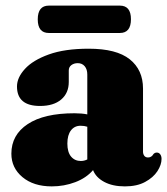

<svg xmlns="http://www.w3.org/2000/svg" viewBox="-20 -652 596 684"><path d="M20.5 -104.5Q20.5 -171.5 78.8 -210Q137 -248.5 245.5 -248.5Q271.5 -248.5 291 -244.5V-386.5Q291 -405 281.8 -416Q272.5 -427 257 -427Q243.5 -427 234.2 -420Q225 -413 225 -401V-360Q225 -320.5 198 -297.5Q171 -274.5 122.5 -274.5Q40.5 -274.5 40.5 -344Q40.5 -375.5 68.8 -406.5Q97 -437.5 153.8 -458Q210.5 -478.5 296 -478.5Q395 -478.5 442.2 -440.8Q489.5 -403 489.5 -336.5V-112Q489.5 -103 494 -97Q498.5 -91 507.5 -91Q520 -91 527 -103.5Q532 -108.5 538.5 -108.5Q546.5 -108.5 551 -102Q555.5 -95.5 555.5 -86Q555.5 -65 540.8 -42.2Q526 -19.5 497 -3.8Q468 12 425 12Q381 12 351.2 -4Q321.5 -20 311.5 -46Q287.5 -18 248 -3Q208.5 12 164.5 12Q99.5 12 60 -21Q20.5 -54 20.5 -104.5ZM220 -140.5Q220 -110 233.2 -94.2Q246.5 -78.5 268 -78.5Q280 -78.5 291 -84V-200.5Q280.5 -204 267 -204Q245.5 -204 232.8 -187.5Q220 -171 220 -140.5ZM114.5 -583Q114.5 -632 154 -632H407Q446.5 -632 446.5 -583.5Q446.5 -534.5 407 -534.5H154Q114.5 -534.5 114.5 -583Z"/></svg>

Font: Fraunces 72pt S050 Black
Style: Regular
Weight: 900
Version: Version 1.000; ttfautohint (v1.8.3)